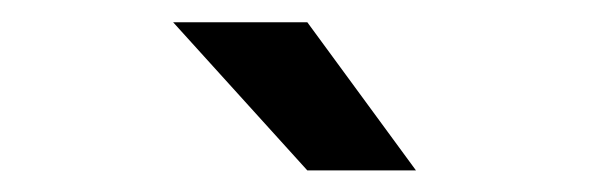

<svg xmlns="http://www.w3.org/2000/svg" viewBox="-20 -746 540 176"><path d="M138.7 -725.6H261.7L361.3 -589.8H261.7Z"/></svg>

Font: Altinn-DIN Condensed
Style: DINCondensed-Bold
Weight: 700
Width: 3
Designer: Charles Nix
Foundry: Altinn
Version: Version 2.00